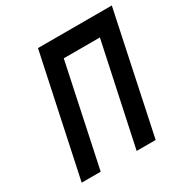

<svg xmlns="http://www.w3.org/2000/svg" viewBox="-161 -836 942 971"><g transform="rotate(-30 310.5 -350.0)"><path d="M362 0H473L621 -700H190L41 0H152L277 -590H488Z"/></g></svg>

Font: Advent Pro
Style: Italic
Weight: 400
Italic angle: -12°
Designer: VivaRado, Andreas Kalpakidis
Foundry: VivaRado, Andreas Kalpakidis
Version: Version 3.000